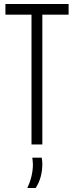

<svg xmlns="http://www.w3.org/2000/svg" viewBox="-20 -720 368 957"><path d="M322 -647H191V0H137V-647H7V-700H322ZM116 217Q131 185 137.5 156Q144 127 144 100Q144 91 143 82.5Q142 74 141 66H188Q189 73 190 80.5Q191 88 191 96Q191 131 183 160.5Q175 190 158 217Z"/></svg>

Font: Georama Condensed Light
Style: Regular
Weight: 300
Width: 3
Designer: Jean-Baptiste Levee
Foundry: Production Type
Version: Version 1.000